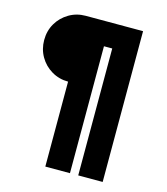

<svg xmlns="http://www.w3.org/2000/svg" viewBox="-113 -853 819 941"><g transform="rotate(15 296.0 -382.5)"><path d="M205 -431Q159 -431 121 -453.5Q83 -476 61 -514Q39 -552 39 -598Q39 -645 61 -682.5Q83 -720 121 -742.5Q159 -765 205 -765H496V0H372V-644H330V0H205Z"/></g></svg>

Font: Reem Kufi Fun
Style: Bold
Weight: 700
Designer: Khaled Hosny
Version: Version 1.005